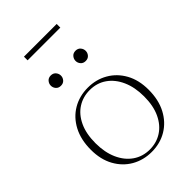

<svg xmlns="http://www.w3.org/2000/svg" viewBox="-245 -905 1004 1004"><g transform="rotate(-45 257.5 -402.5)"><path d="M259 -6Q309 -6 348.5 -31.5Q388 -57 411 -105.8Q434 -154.5 434 -224Q434 -291.5 411.5 -342Q389 -392.5 349 -420.5Q309 -448.5 256 -448.5Q206 -448.5 166.5 -423.2Q127 -398 104 -349.2Q81 -300.5 81 -230.5Q81 -163 103.5 -112.5Q126 -62 166.2 -34Q206.5 -6 259 -6ZM257 10Q196.5 10 147 -18.2Q97.5 -46.5 68.5 -99Q39.5 -151.5 39.5 -223Q39.5 -297.5 68 -351.8Q96.5 -406 146 -435.2Q195.5 -464.5 258 -464.5Q319 -464.5 368.2 -436.2Q417.5 -408 446.5 -355.8Q475.5 -303.5 475.5 -232Q475.5 -157.5 447 -103.2Q418.5 -49 369.2 -19.5Q320 10 257 10ZM166 -570.5Q148.5 -570.5 138.5 -582Q128.5 -593.5 128.5 -608.5Q128.5 -623 138.5 -634.8Q148.5 -646.5 166 -646.5Q183.5 -646.5 193.5 -634.8Q203.5 -623 203.5 -608.5Q203.5 -593.5 193.5 -582Q183.5 -570.5 166 -570.5ZM349 -570.5Q331.5 -570.5 321.5 -582Q311.5 -593.5 311.5 -608.5Q311.5 -623 321.5 -634.8Q331.5 -646.5 349 -646.5Q366.5 -646.5 376.5 -634.8Q386.5 -623 386.5 -608.5Q386.5 -593.5 376.5 -582Q366.5 -570.5 349 -570.5ZM136.5 -788V-815H378.5V-788Z"/></g></svg>

Font: Newsreader 36pt ExtraLight
Style: Regular
Weight: 250
Designer: Hugues Gentile
Foundry: Production Type
Version: Version 1.003